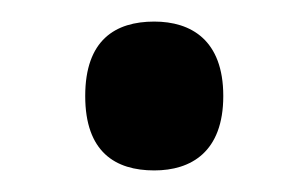

<svg xmlns="http://www.w3.org/2000/svg" viewBox="-20 -445 286 178"><path d="M123 -287C157 -287 187 -304 187 -356C187 -408 157 -425 123 -425C87 -425 59 -408 59 -356C59 -304 87 -287 123 -287Z"/></svg>

Font: Noto Serif Devanagari SemiCondensed Medium
Style: Regular
Weight: 500
Width: 4
Designer: Universal Thirst, Indian Type Foundry and the Monotype Design Team
Foundry: Monotype Imaging Inc.
Version: Version 2.004